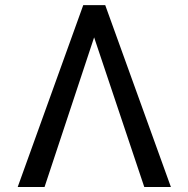

<svg xmlns="http://www.w3.org/2000/svg" viewBox="-20 -748 753 768"><path d="M557.1 0 349.1 -620.6 325.2 -727.5H400.9L663.6 0ZM363.8 -620.6 158.2 0H50.8L313 -727.5H388.2Z"/></svg>

Font: V-Inter
Style: Regular-375
Weight: 375
Designer: Rasmus Andersson
Foundry: rsms
Version: Version 4.000;git-4146feb